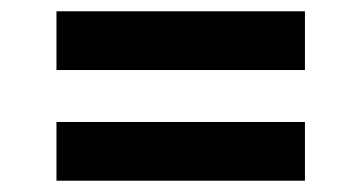

<svg xmlns="http://www.w3.org/2000/svg" viewBox="-20 -480 640 340"><path d="M80 -160H520V-264H80ZM80 -356H520V-460H80Z"/></svg>

Font: CommitMono
Style: Bold
Weight: 700
Monospace: yes
Designer: Eigil Nikolajsen
Foundry: Eigil Nikolajsen
Version: Version 1.143